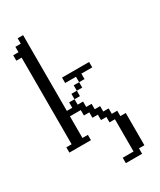

<svg xmlns="http://www.w3.org/2000/svg" viewBox="-166 -546 625 750"><g transform="rotate(-30 146.0 -171.0)"><path d="M121.6 -170.4V-194.8H146V-170.4ZM146 -194.8V-219.2H170.4V-194.8ZM170.4 -219.2V-243.7H121.6V-268.1H243.7V-243.7H194.8V-219.2ZM170.4 146V121.6H219.2V-23.9H194.8V-48.3H170.4V-72.8H146V-97.2H121.6V-121.6H72.8V-23.9H97.2V0H0V-23.9H23.9V-414.6H0V-439H23.9V-463.4H48.3V-487.8H72.8V-146H97.2V-170.4H121.6V-146H146V-121.6H170.4V-97.2H194.8V-72.8H219.2V-48.3H243.7V-23.9H268.1V121.6H243.7V146Z"/></g></svg>

Font: FS Mondwest Regular
Style: Regular
Weight: 400
Designer: NZWStudios2024
Foundry: https://fontstruct.com
Version: Version 1.0